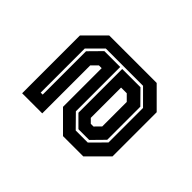

<svg xmlns="http://www.w3.org/2000/svg" viewBox="-87 -840 615 615"><g transform="rotate(-45 221.0 -532.0)"><path d="M121.7 -358.5 55.4 -424.8V-516.6L121.7 -582.9H296.9V-595.5L277.2 -615.1H59.9V-706.2H321.7L388 -639.9V-424.8L321.7 -358.5ZM147.2 -408.1 106 -448.6V-497.3L143.3 -534.6H341.6V-451.9L297.2 -408.1ZM144 -399.1H300.4L350.7 -449.3V-618L303 -665.7H103.4V-656.6H299.8L341.6 -615.4V-543.6H140.7L96.9 -500.5V-446.1ZM166.2 -449.6H277.2L296.9 -469.3V-495H159.7L146.2 -481.5V-469.3Z"/></g></svg>

Font: Tourney Thin
Style: Regular
Weight: 100
Designer: Tyler Finck
Foundry: Etcetera Type Co
Version: Version 1.015